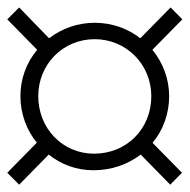

<svg xmlns="http://www.w3.org/2000/svg" viewBox="-26 -632 514 520"><path d="M230.5 -570.3C184.1 -570.3 141.1 -554.7 106.9 -528.3L25.9 -611.8L-6.3 -579.6L74.7 -497.1C45.9 -462.9 29.3 -418.9 29.3 -371.6C29.3 -324.2 45.9 -279.8 73.7 -245.6L-6.3 -164.1L25.9 -131.8L106 -213.4C139.2 -186.5 181.2 -170.9 227.1 -170.9C275.4 -170.9 320.3 -186.5 355 -213.4L435.1 -131.8L466.8 -164.1L387.2 -245.1C415.5 -279.3 432.1 -323.2 432.1 -371.6C432.1 -418.9 415 -462.4 386.7 -497.1L467.8 -579.6L436 -611.8L354 -528.3C320.3 -554.7 277.3 -570.3 230.5 -570.3ZM230.5 -525.9C315.9 -525.9 383.8 -457.5 383.8 -371.6C383.8 -283.2 317.4 -215.8 228.5 -215.8C144 -215.8 77.6 -283.7 77.6 -371.6C77.6 -457.5 144 -525.9 230.5 -525.9Z"/></svg>

Font: Petit Formal Script
Style: Regular
Weight: 400
Designer: Pablo Impallari, Brenda Gallo, Rodrigo Fuenzalida
Foundry: Pablo Impallari, Brenda Gallo, Rodrigo Fuenzalida
Version: Version 1.001